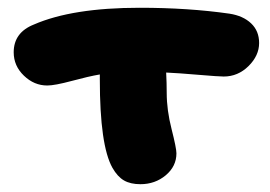

<svg xmlns="http://www.w3.org/2000/svg" viewBox="-20 -535 691 492"><path d="M101.1 -315.9Q67.4 -315.9 41.3 -341.1Q15.1 -366.2 15.1 -400.9Q15.1 -451.7 66.9 -472.2Q165.5 -515.1 337.9 -515.1Q462.4 -515.1 567.9 -500Q603 -494.6 623.5 -475.1Q644 -455.6 644 -424.8Q644 -392.6 616.9 -365.7Q589.8 -338.9 553.2 -338.9Q540.5 -338.9 488.5 -343.3Q436.5 -347.7 405.8 -349.1Q407.2 -321.8 407.2 -296.9Q407.2 -252.9 419.7 -204.1Q432.1 -155.3 432.1 -142.1Q432.1 -108.9 404.8 -85.9Q377.4 -63 339.8 -63Q314.5 -63 297.9 -72.5Q281.2 -82 268.1 -105Q235.8 -162.6 235.8 -331.1V-344.2Q207.5 -339.4 163.8 -327.6Q120.1 -315.9 101.1 -315.9Z"/></svg>

Font: Shantell Sans Irregular Bouncy
Style: Regular
Weight: 800
Designer: Stephen Nixon, Anya Danilova, Shantell Martin
Foundry: Arrow Type
Version: Version 1.006;[9816181b4]